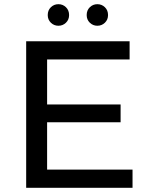

<svg xmlns="http://www.w3.org/2000/svg" viewBox="-20 -897 710 917"><path d="M105 0V-700H599V-613H205V-87H613V0ZM196 -313V-398H556V-313ZM445 -774Q424 -774 409 -788.5Q394 -803 394 -825Q394 -848 409 -862.5Q424 -877 445 -877Q466 -877 481 -862.5Q496 -848 496 -825Q496 -803 481 -788.5Q466 -774 445 -774ZM259 -774Q238 -774 223 -788.5Q208 -803 208 -825Q208 -848 223 -862.5Q238 -877 259 -877Q280 -877 295 -862.5Q310 -848 310 -825Q310 -803 295 -788.5Q280 -774 259 -774Z"/></svg>

Font: Montserrat Thin Medium
Style: Regular
Weight: 500
Version: Version 9.000